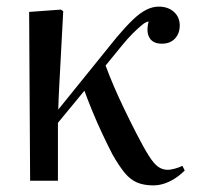

<svg xmlns="http://www.w3.org/2000/svg" viewBox="-20 -546 613 580"><path d="M443 14Q415 14 394.5 5.5Q374 -3 357 -23.5Q340 -44 320 -79Q306 -106 289.5 -141Q273 -176 258.5 -211.5Q244 -247 235 -272L155 -175V0H71L68 -510L164 -517L171 -512Q169 -475 167 -437Q165 -399 163 -361.5Q161 -324 159 -287Q157 -250 156 -215L333 -434Q361 -467 382 -487Q403 -507 422 -516.5Q441 -526 459 -526Q488 -526 505.5 -510Q523 -494 523 -469Q523 -445 508.5 -429.5Q494 -414 469 -414Q442 -414 431.5 -432Q421 -450 429 -481Q422 -481 409.5 -471Q397 -461 381 -445Q365 -429 348 -408L299 -348Q310 -318 323.5 -286.5Q337 -255 354 -219.5Q371 -184 392 -143Q414 -100 429.5 -75.5Q445 -51 458 -42Q471 -33 487 -33Q495 -33 508 -36.5Q521 -40 531 -45L538 -31Q524 -17 508.5 -7Q493 3 476.5 8.5Q460 14 443 14Z"/></svg>

Font: Literata 60pt
Style: Regular
Weight: 400
Designer: Latin by Veronika Burian and Jose Scaglione. Greek by Irene Vlachou. Cyrillic by Vera Evstafieva.
Foundry: TypeTogether
Version: Version 3.002